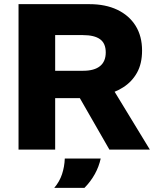

<svg xmlns="http://www.w3.org/2000/svg" viewBox="-20 -720 756 924"><path d="M69.2 0V-700H410.3Q487.7 -700 544.5 -673Q601.2 -646 632.5 -596.1Q663.7 -546.1 663.7 -476.6Q663.7 -413.7 639.3 -370Q614.8 -326.3 572.4 -299.5Q530 -272.7 475 -260.2Q420 -247.7 359.5 -247.7H245.5V0ZM506.5 0 354.2 -265.3 520.5 -296.7 701.2 0ZM245.5 -379.4H380.1Q433.7 -379.4 461.3 -401.8Q488.9 -424.1 488.9 -467.8Q488.9 -511.4 461.5 -531.2Q434.2 -551.1 379.1 -551.1H245.5ZM241.2 184Q266.7 154 278.5 118.2Q290.3 82.5 291.8 43H464.6Q456.1 82 436.4 117.7Q416.6 153.5 386.6 184Z"/></svg>

Font: REM Medium
Style: Regular
Weight: 500
Designer: Octavio Pardo
Foundry: Ashler Design
Version: Version 1.005;gftools[0.9.28]